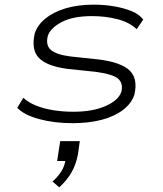

<svg xmlns="http://www.w3.org/2000/svg" viewBox="-20 -520 700 823"><path d="M291 8Q213 8 148 -9.5Q83 -27 54 -58L80 -101Q101 -81 134.5 -67.5Q168 -54 209 -47.5Q250 -41 294 -41Q377 -41 432.5 -65.5Q488 -90 500 -126Q509 -162 487 -182Q465 -202 391 -212L267 -225Q180 -237 146.5 -272Q113 -307 129 -377Q141 -413 174.5 -440.5Q208 -468 260.5 -484Q313 -500 382 -500Q427 -500 468.5 -493Q510 -486 543.5 -472.5Q577 -459 594 -436L566 -395Q534 -425 482.5 -438Q431 -451 375 -451Q293 -451 244.5 -425.5Q196 -400 185 -366Q175 -327 197.5 -306.5Q220 -286 282 -278L404 -265Q499 -253 535.5 -218Q572 -183 556 -114Q544 -77 507.5 -49Q471 -21 416 -6.5Q361 8 291 8ZM234 283 205 258Q229 237 243.5 213.5Q258 190 261 162L269 170H225L238 85H322L314 142Q306 185 286.5 219Q267 253 234 283Z"/></svg>

Font: Nunito Sans 7pt Expanded ExtraLight
Style: Italic
Weight: 250
Width: 7
Italic angle: -9°
Designer: Vernon Adams
Foundry: Vernon Adams
Version: Version 3.101;gftools[0.9.27]